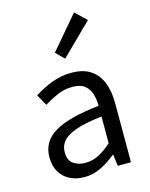

<svg xmlns="http://www.w3.org/2000/svg" viewBox="-129 -954 822 1050"><g transform="rotate(-15 281.5 -429.5)"><path d="M217 13Q172 13 136 -5Q100 -23 79.5 -57.5Q59 -92 59 -141Q59 -230 138.5 -277.5Q218 -325 392 -344Q392 -379 382.5 -410.5Q373 -442 349 -461.5Q325 -481 280 -481Q233 -481 191.5 -462.5Q150 -444 117 -423L82 -486Q107 -502 140 -518.5Q173 -535 212 -546Q251 -557 295 -557Q361 -557 402.5 -529Q444 -501 463.5 -451.5Q483 -402 483 -334V0H408L400 -65H397Q359 -33 313.5 -10Q268 13 217 13ZM243 -61Q282 -61 317.5 -79Q353 -97 392 -132V-283Q301 -273 247 -254.5Q193 -236 170 -209.5Q147 -183 147 -147Q147 -100 175 -80.5Q203 -61 243 -61ZM282 -640 236 -686 394 -872 457 -812Z"/></g></svg>

Font: Noto Sans KR
Style: Regular
Weight: 400
Designer: Ryoko NISHIZUKA  (kana, bopomofo & ideographs); Paul D. Hunt (Latin, Greek & Cyrillic); Sandoll Communications , Soo-you
Foundry: Adobe
Version: Version 2.004-H2;hotconv 1.0.118;makeotfexe 2.5.65603